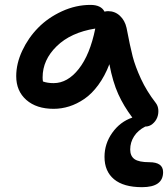

<svg xmlns="http://www.w3.org/2000/svg" viewBox="-20 -506 693 792"><path d="M201.2 -57.1Q130.4 -57.1 88.6 -93.8Q46.9 -130.4 46.9 -191.9Q46.9 -243.7 71.8 -296.9Q96.7 -350.1 137.5 -391.6Q178.2 -433.1 235.6 -459.5Q293 -485.8 353 -485.8Q397 -485.8 411.1 -458Q418.9 -460 425.8 -460Q454.1 -460 474.6 -440.9Q495.1 -421.9 502 -391.1Q516.6 -314.5 527.3 -272.9Q538.1 -231.4 561.5 -180.7Q585 -129.9 622.1 -82Q631.8 -69.8 633.1 -52.7Q634.3 -35.6 628.2 -20.5Q622.1 -5.4 608.9 5.4Q595.7 16.1 579.1 16.1Q548.8 31.7 533 56.4Q517.1 81.1 517.1 110.8Q517.1 137.7 534.9 150.4Q552.7 163.1 596.2 163.1Q652.8 163.1 652.8 204.1Q652.8 266.1 565.9 266.1Q489.7 266.1 450.4 233.4Q411.1 200.7 411.1 141.1Q411.1 86.4 443.4 41.3Q475.6 -3.9 525.9 -21Q490.2 -68.4 467.8 -117.9Q445.3 -167.5 431.2 -241.2Q412.6 -192.4 385.7 -155.8Q358.9 -119.1 328.1 -98.1Q297.4 -77.1 265.6 -67.1Q233.9 -57.1 201.2 -57.1ZM155.8 -187Q155.8 -177.2 157.2 -169.9Q175.8 -163.1 201.2 -163.1Q258.8 -163.1 304.9 -221.7Q351.1 -280.3 373 -388.2Q272 -372.1 213.9 -315.4Q155.8 -258.8 155.8 -187Z"/></svg>

Font: Shantell Sans Irregular Bouncy
Style: Regular
Weight: 500
Designer: Stephen Nixon, Anya Danilova, Shantell Martin
Foundry: Arrow Type
Version: Version 1.006;[9816181b4]